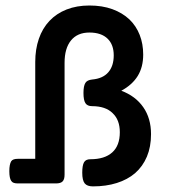

<svg xmlns="http://www.w3.org/2000/svg" viewBox="-20 -663 640 694"><path d="M107.4 -439Q107.4 -484.9 120.4 -522.7Q133.3 -560.5 158.7 -587.4Q184.1 -614.3 220.7 -628.7Q257.3 -643.1 303.2 -643.1Q349.6 -643.1 386 -629.9Q422.4 -616.7 447.8 -592.8Q472.2 -569.3 484.9 -536.9Q497.6 -504.4 497.6 -465.8Q497.6 -420.4 477.8 -388.4Q458 -356.4 418.5 -335Q469.7 -315.9 497.8 -275.6Q525.9 -235.4 525.9 -178.2Q525.9 -132.3 511 -96.9Q496.1 -61.5 468.3 -37.1Q440.9 -13.7 402.1 -1.5Q363.3 10.7 315.9 10.7Q294.9 10.7 286.1 -0.2Q277.3 -11.2 277.3 -38.6Q277.3 -65.4 283.7 -76.4Q290 -87.4 306.6 -87.4Q358.4 -87.4 385.7 -112.1Q413.1 -136.7 413.1 -185.1Q413.1 -229.5 387.2 -253.9Q361.8 -279.3 312.5 -279.3Q295.9 -279.3 288.8 -290Q281.7 -300.8 281.7 -327.1Q281.7 -352.1 288.6 -363.3Q292 -368.7 297.9 -371.6Q303.7 -374.5 312.5 -375.5Q351.6 -378.9 371.3 -401.6Q391.1 -424.3 391.1 -462.9Q391.1 -501 369.6 -522.5Q346.7 -545.4 303.2 -545.4Q259.8 -545.4 236.6 -516.8Q213.4 -488.3 213.4 -436V-31.7Q213.4 -14.6 206.3 -7.3Q199.2 0 182.6 0H44.4Q35.6 0 29.8 -2Q23.9 -3.9 20.5 -9.3Q13.7 -19 13.7 -44.4Q13.7 -68.8 20.5 -80.1Q23.9 -85 29.8 -86.9Q35.6 -88.9 44.4 -88.9H107.4Z"/></svg>

Font: Courier Prime SemiBold
Style: Regular
Weight: 600
Designer: Alan Dague-Greene
Foundry: Quote-Unquote Apps
Version: Version 1.202